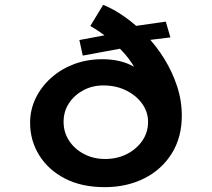

<svg xmlns="http://www.w3.org/2000/svg" viewBox="-20 -764 873 791"><path d="M412 7Q316 7 247.5 -28.5Q179 -64 141.5 -124.5Q104 -185 104 -258Q104 -312 127 -359.5Q150 -407 191 -443.5Q232 -480 285.5 -500Q339 -520 401 -520Q468 -520 516.5 -497Q565 -474 595 -435.5Q625 -397 636 -348L574 -347Q574 -384 563 -419.5Q552 -455 532.5 -488.5Q513 -522 485 -552Q457 -582 423.5 -608.5Q390 -635 352 -657L405 -744Q448 -727 494 -694.5Q540 -662 582 -618.5Q624 -575 657 -521.5Q690 -468 709.5 -409Q729 -350 729 -287Q729 -198 687.5 -131.5Q646 -65 574 -29Q502 7 412 7ZM413 -109Q463 -109 503 -129.5Q543 -150 566.5 -184.5Q590 -219 590 -262Q590 -303 565.5 -337Q541 -371 499.5 -391.5Q458 -412 406 -412Q360 -412 323 -392Q286 -372 264 -338.5Q242 -305 242 -262Q242 -219 264.5 -184.5Q287 -150 326 -129.5Q365 -109 413 -109ZM321 -535 307 -599 461 -628 517 -654 663 -675 682 -610 569 -596 527 -573Z"/></svg>

Font: Lexend Peta SemiBold
Style: Regular
Weight: 600
Designer: Bonnie Shaver-Troup, Thomas Jockin
Foundry: Lexend
Version: Version 1.007